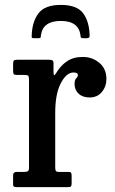

<svg xmlns="http://www.w3.org/2000/svg" viewBox="-20 -764 470 784"><path d="M98.5 -438.5Q98.5 -450.5 95.5 -454.2Q92.5 -458 80.5 -458H49Q38 -458 35.8 -461.8Q33.5 -465.5 33.5 -476.5V-502Q33.5 -513 36.5 -516.5Q39.5 -520 50 -520H180.5Q189.5 -520 194 -517.5Q198.5 -515 198.5 -505.5V-471.5Q198.5 -458.5 201 -457.2Q203.5 -456 210.5 -467.5Q227.5 -496 253.5 -513.8Q279.5 -531.5 318.5 -531.5Q356.5 -531.5 385.5 -507.5Q414.5 -483.5 414.5 -441.5Q414.5 -411 396 -388.5Q377.5 -366 346 -366Q317.5 -366 301 -381.5Q284.5 -397 284.5 -421Q284.5 -438 291.2 -444.2Q298 -450.5 298 -457.5Q298 -468 280.5 -468Q251 -468 228.2 -424Q205.5 -380 205.5 -304V-82Q205.5 -70.5 207.8 -66.2Q210 -62 222 -62H259.5Q268.5 -62 270.5 -58.2Q272.5 -54.5 272.5 -45V-16Q272.5 -7 270.2 -3.5Q268 0 259 0H48.5Q41 0 37.2 -1.8Q33.5 -3.5 33.5 -11V-48Q33.5 -62 48 -62H78Q89.5 -62 94 -65.2Q98.5 -68.5 98.5 -79.5ZM228.5 -744Q294.5 -744 319.8 -709.5Q345 -675 346 -617.5Q346 -608 334.5 -608H318Q309.5 -608 309 -616Q303.5 -678.5 228.5 -678.5Q156.5 -678.5 147.5 -622.5Q146 -615.5 146 -611.8Q146 -608 137 -608H119.5Q111.5 -608 110.2 -610.2Q109 -612.5 109.5 -620Q111.5 -676 137.5 -710Q163.5 -744 228.5 -744Z"/></svg>

Font: Besley* Narrow Medium
Style: Regular
Weight: 500
Width: 4
Designer: Owen Earl
Foundry: indestructible type*
Version: Version 3.000; ttfautohint (v1.8.3)